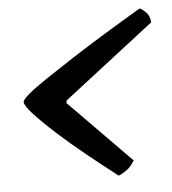

<svg xmlns="http://www.w3.org/2000/svg" viewBox="-41 -548 485 542"><g transform="rotate(-5 201.5 -277.5)"><path d="M274 -45Q234 -76 190.5 -111Q147 -146 109.5 -180Q72 -214 48.5 -239.5Q25 -265 25 -275Q25 -282 43.5 -297.5Q62 -313 95.5 -335.5Q129 -358 173 -386.5Q217 -415 268.5 -446.5Q320 -478 374 -510Q383 -506 392.5 -496Q402 -486 403 -468L146 -269L145 -262L320 -84Q309 -66 296 -57Q283 -48 274 -45Z"/></g></svg>

Font: Texturina 12pt SemiBold
Style: Italic
Weight: 600
Italic angle: -11°
Version: Version 1.002